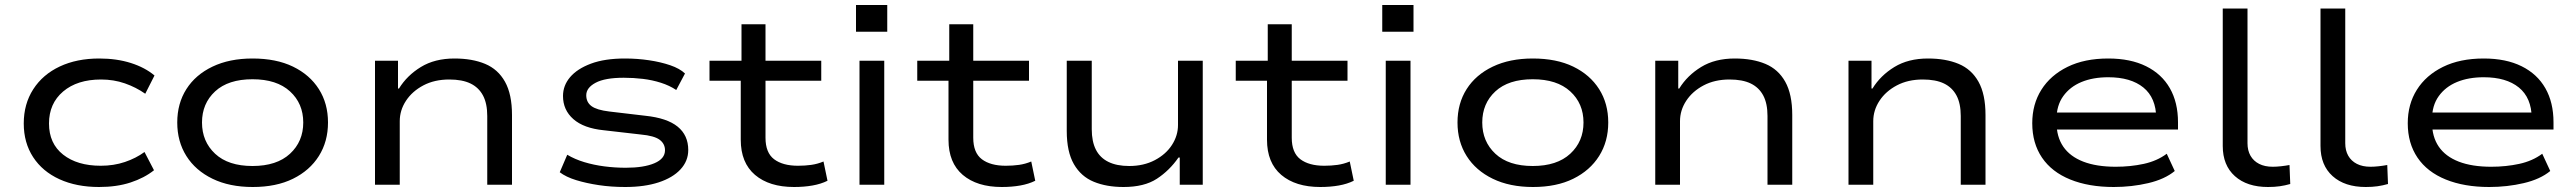

<svg xmlns="http://www.w3.org/2000/svg" viewBox="-20 -739 10302 768"><path d="M376 9Q286 9 218 -22Q150 -53 112.5 -110.5Q75 -168 75 -245Q75 -323 113 -382Q151 -441 219 -473Q287 -505 377 -505Q447 -505 503.5 -487Q560 -469 598 -437L561 -364Q524 -390 479.5 -405.5Q435 -421 384 -421Q289 -421 232.5 -373Q176 -325 176 -245Q176 -165 232.5 -120.5Q289 -76 383 -76Q435 -76 479.5 -91Q524 -106 558 -131L596 -58Q557 -27 502 -9Q447 9 376 9Z M991 9Q898 9 830 -24Q762 -57 725.5 -115Q689 -173 689 -249Q689 -325 725.5 -382.5Q762 -440 830 -472.5Q898 -505 990 -505Q1085 -505 1152 -472.5Q1219 -440 1255.5 -382.5Q1292 -325 1292 -249Q1292 -173 1255.5 -115Q1219 -57 1152 -24Q1085 9 991 9ZM990 -75Q1087 -75 1140 -124Q1193 -173 1193 -249Q1193 -325 1140 -373.5Q1087 -422 990 -422Q893 -422 840.5 -373.5Q788 -325 788 -249Q788 -173 840.5 -124Q893 -75 990 -75Z M1480 0V-496H1572V-385H1576Q1608 -437 1663.5 -471Q1719 -505 1798 -505Q1869 -505 1920.5 -483.5Q1972 -462 2000 -412Q2028 -362 2028 -279V0H1929V-275Q1929 -325 1912 -357Q1895 -389 1862 -405Q1829 -421 1777 -421Q1718 -421 1673.5 -397.5Q1629 -374 1604 -336Q1579 -298 1579 -254V0Z M2481 9Q2425 9 2375 1.5Q2325 -6 2284.5 -18.5Q2244 -31 2219 -50L2249 -120Q2279 -102 2317 -90.5Q2355 -79 2397.5 -73.5Q2440 -68 2483 -68Q2555 -68 2597.5 -86Q2640 -104 2640 -138Q2640 -164 2618.5 -180Q2597 -196 2543 -201L2395 -218Q2315 -226 2273.5 -262.5Q2232 -299 2232 -355Q2232 -397 2260.5 -430.5Q2289 -464 2344 -484.5Q2399 -505 2480 -505Q2529 -505 2576 -498Q2623 -491 2661 -478Q2699 -465 2720 -445L2685 -379Q2658 -397 2623.5 -408Q2589 -419 2551.5 -423.5Q2514 -428 2475 -428Q2400 -428 2362.5 -408Q2325 -388 2325 -358Q2325 -330 2346 -314.5Q2367 -299 2417 -293L2561 -276Q2648 -267 2690.5 -232.5Q2733 -198 2733 -139Q2733 -95 2702 -61.5Q2671 -28 2614.5 -9.5Q2558 9 2481 9Z M3156 9Q3057 9 3000 -39.5Q2943 -88 2943 -180V-416H2818V-496H2946V-642H3042V-496H3265V-416H3042V-188Q3042 -128 3076.5 -102Q3111 -76 3172 -76Q3200 -76 3225 -79.5Q3250 -83 3274 -93L3290 -16Q3264 -3 3230 3Q3196 9 3156 9Z M3404 -612V-719H3529V-612ZM3418 0V-496H3517V0Z M3987 9Q3888 9 3831 -39.5Q3774 -88 3774 -180V-416H3649V-496H3777V-642H3873V-496H4096V-416H3873V-188Q3873 -128 3907.5 -102Q3942 -76 4003 -76Q4031 -76 4056 -79.5Q4081 -83 4105 -93L4121 -16Q4095 -3 4061 3Q4027 9 3987 9Z M4474 9Q4406 9 4355 -12Q4304 -33 4275.5 -82.5Q4247 -132 4247 -215V-496H4347V-222Q4347 -173 4363.5 -140.5Q4380 -108 4413.5 -91.5Q4447 -75 4497 -75Q4555 -75 4599.5 -98.5Q4644 -122 4668 -159.5Q4692 -197 4692 -239V-496H4791V0H4699V-109H4694Q4658 -57 4607.5 -24Q4557 9 4474 9Z M5261 9Q5162 9 5105 -39.5Q5048 -88 5048 -180V-416H4923V-496H5051V-642H5147V-496H5370V-416H5147V-188Q5147 -128 5181.5 -102Q5216 -76 5277 -76Q5305 -76 5330 -79.5Q5355 -83 5379 -93L5395 -16Q5369 -3 5335 3Q5301 9 5261 9Z M5509 -612V-719H5634V-612ZM5523 0V-496H5622V0Z M6112 9Q6019 9 5951 -24Q5883 -57 5846.5 -115Q5810 -173 5810 -249Q5810 -325 5846.5 -382.5Q5883 -440 5951 -472.5Q6019 -505 6111 -505Q6206 -505 6273 -472.5Q6340 -440 6376.5 -382.5Q6413 -325 6413 -249Q6413 -173 6376.5 -115Q6340 -57 6273 -24Q6206 9 6112 9ZM6111 -75Q6208 -75 6261 -124Q6314 -173 6314 -249Q6314 -325 6261 -373.5Q6208 -422 6111 -422Q6014 -422 5961.5 -373.5Q5909 -325 5909 -249Q5909 -173 5961.5 -124Q6014 -75 6111 -75Z M6601 0V-496H6693V-385H6697Q6729 -437 6784.5 -471Q6840 -505 6919 -505Q6990 -505 7041.5 -483.5Q7093 -462 7121 -412Q7149 -362 7149 -279V0H7050V-275Q7050 -325 7033 -357Q7016 -389 6983 -405Q6950 -421 6898 -421Q6839 -421 6794.5 -397.5Q6750 -374 6725 -336Q6700 -298 6700 -254V0Z M7374 0V-496H7466V-385H7470Q7502 -437 7557.5 -471Q7613 -505 7692 -505Q7763 -505 7814.5 -483.5Q7866 -462 7894 -412Q7922 -362 7922 -279V0H7823V-275Q7823 -325 7806 -357Q7789 -389 7756 -405Q7723 -421 7671 -421Q7612 -421 7567.5 -397.5Q7523 -374 7498 -336Q7473 -298 7473 -254V0Z M8435 9Q8335 9 8261 -21Q8187 -51 8148 -108.5Q8109 -166 8109 -246Q8109 -322 8145.5 -380Q8182 -438 8250 -471.5Q8318 -505 8413 -505Q8502 -505 8564.5 -474Q8627 -443 8659.5 -386Q8692 -329 8692 -250V-221H8181V-289H8630L8605 -267Q8604 -348 8553.5 -389Q8503 -430 8413 -430Q8352 -430 8306 -411Q8260 -392 8233 -354.5Q8206 -317 8206 -262V-250Q8206 -192 8233 -152.5Q8260 -113 8313 -92.5Q8366 -72 8443 -72Q8502 -72 8555 -83.5Q8608 -95 8647 -124L8679 -55Q8639 -22 8573 -6.5Q8507 9 8435 9Z M9052 9Q8968 9 8919.5 -34.5Q8871 -78 8871 -155V-705H8970V-166Q8970 -137 8982 -116Q8994 -95 9016.5 -83.5Q9039 -72 9071 -72Q9086 -72 9104 -74Q9122 -76 9138 -79L9141 -3Q9120 3 9099 6Q9078 9 9052 9Z M9443 9Q9359 9 9310.5 -34.5Q9262 -78 9262 -155V-705H9361V-166Q9361 -137 9373 -116Q9385 -95 9407.5 -83.5Q9430 -72 9462 -72Q9477 -72 9495 -74Q9513 -76 9529 -79L9532 -3Q9511 3 9490 6Q9469 9 9443 9Z M9937 9Q9837 9 9763 -21Q9689 -51 9650 -108.5Q9611 -166 9611 -246Q9611 -322 9647.5 -380Q9684 -438 9752 -471.5Q9820 -505 9915 -505Q10004 -505 10066.5 -474Q10129 -443 10161.5 -386Q10194 -329 10194 -250V-221H9683V-289H10132L10107 -267Q10106 -348 10055.5 -389Q10005 -430 9915 -430Q9854 -430 9808 -411Q9762 -392 9735 -354.5Q9708 -317 9708 -262V-250Q9708 -192 9735 -152.5Q9762 -113 9815 -92.5Q9868 -72 9945 -72Q10004 -72 10057 -83.5Q10110 -95 10149 -124L10181 -55Q10141 -22 10075 -6.5Q10009 9 9937 9Z"/></svg>

Font: Nunito Sans 7pt Expanded
Style: Regular
Weight: 400
Width: 7
Designer: Vernon Adams
Foundry: Vernon Adams
Version: Version 3.101;gftools[0.9.27]